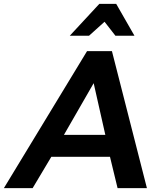

<svg xmlns="http://www.w3.org/2000/svg" viewBox="-74 -968 816 988"><path d="M492 -161 531 0H682L502 -705H374L-54 0H94L190 -161ZM408 -540 468 -274H255ZM524 -948H437L285 -784H384L464 -856L520 -784H618Z"/></svg>

Font: Geom SemiBold
Style: Bold Italic
Weight: 600
Italic angle: -10°
Version: Version 1.102